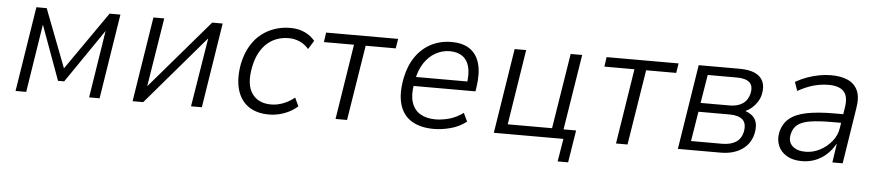

<svg xmlns="http://www.w3.org/2000/svg" viewBox="-40 -741 5083 1113"><g transform="rotate(5 2501.5 -185.0)"><path d="M57 0 135 -494H195L325 -155L561 -494H624L546 0H485L547 -394H548L333 -80H297L182 -395H181L119 0Z M738 0 816 -494H879L814 -88H810L1158 -494H1219L1141 0H1078L1144 -407H1148L800 0Z M1531 8Q1458 8 1410.5 -26Q1363 -60 1346 -123.5Q1329 -187 1345 -273Q1358 -333 1384 -376.5Q1410 -420 1445.5 -447.5Q1481 -475 1523.5 -489Q1566 -503 1612 -503Q1659 -503 1696 -486Q1733 -469 1756 -440L1725 -390Q1703 -416 1672.5 -429.5Q1642 -443 1609 -443Q1574 -443 1543 -432.5Q1512 -422 1486 -400Q1460 -378 1440.5 -343Q1421 -308 1411 -258Q1391 -157 1427 -104Q1463 -51 1539 -51Q1575 -51 1610.5 -65Q1646 -79 1675 -103L1698 -54Q1677 -35 1650 -21Q1623 -7 1593 0.5Q1563 8 1531 8Z M1919 0 1988 -438H1813L1821 -494H2240L2231 -438H2056L1986 0Z M2491 8Q2412 8 2361 -23.5Q2310 -55 2292 -117.5Q2274 -180 2292 -272Q2307 -345 2343 -396.5Q2379 -448 2432 -475.5Q2485 -503 2551 -503Q2617 -503 2658 -474.5Q2699 -446 2714 -391Q2729 -336 2717 -255L2713 -230H2335L2344 -283H2682L2658 -260Q2669 -326 2658.5 -367Q2648 -408 2619 -428.5Q2590 -449 2545 -449Q2502 -449 2463 -427.5Q2424 -406 2396.5 -364.5Q2369 -323 2358 -262L2355 -244Q2343 -178 2357 -134.5Q2371 -91 2407 -69.5Q2443 -48 2496 -48Q2532 -48 2574 -59Q2616 -70 2657 -100L2680 -51Q2639 -19 2588 -5.5Q2537 8 2491 8Z M3223 133 3245 0H2840L2918 -494H2985L2916 -56H3174L3244 -494H3311L3241 -55H3314L3284 133Z M3551 0 3620 -438H3445L3453 -494H3872L3863 -438H3688L3618 0Z M3911 0 3989 -494H4225Q4283 -494 4317.5 -478Q4352 -462 4365 -431Q4378 -400 4368 -355Q4363 -334 4351 -314.5Q4339 -295 4322 -279.5Q4305 -264 4283 -254L4284 -252Q4325 -238 4341 -207Q4357 -176 4346 -126Q4332 -66 4282.5 -33Q4233 0 4160 0ZM3983 -52H4164Q4211 -52 4242 -70.5Q4273 -89 4283 -130Q4293 -180 4269 -202.5Q4245 -225 4192 -225H4011ZM4019 -277H4188Q4235 -277 4264.5 -297.5Q4294 -318 4303 -358Q4312 -402 4289 -422Q4266 -442 4216 -442H4046Z M4632 8Q4580 8 4544.5 -13Q4509 -34 4494.5 -69Q4480 -104 4488 -146Q4500 -199 4537 -229Q4574 -259 4638.5 -271.5Q4703 -284 4797 -284H4861L4853 -233H4788Q4713 -233 4664 -225.5Q4615 -218 4589 -198.5Q4563 -179 4555 -141Q4546 -98 4572.5 -73Q4599 -48 4649 -48Q4692 -48 4732 -68.5Q4772 -89 4801 -124.5Q4830 -160 4836 -204L4855 -325Q4865 -389 4838 -417.5Q4811 -446 4749 -446Q4708 -446 4664.5 -434.5Q4621 -423 4571 -395L4553 -446Q4586 -465 4621 -477.5Q4656 -490 4691 -496.5Q4726 -503 4759 -503Q4817 -503 4857 -485Q4897 -467 4914.5 -428Q4932 -389 4921 -325L4870 0H4810L4826 -108H4824Q4805 -74 4776.5 -47.5Q4748 -21 4711.5 -6.5Q4675 8 4632 8Z"/></g></svg>

Font: Nunito Sans 7pt SemiCondensed Light
Style: Italic
Weight: 300
Width: 4
Italic angle: -9°
Designer: Vernon Adams
Foundry: Vernon Adams
Version: Version 3.101;gftools[0.9.27]